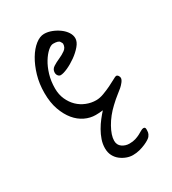

<svg xmlns="http://www.w3.org/2000/svg" viewBox="-141 -458 631 705"><g transform="rotate(-30 174.5 -105.5)"><path d="M306 111Q306 119 305 125Q304 131 298 139Q296 142 288.5 147Q281 152 269.5 157Q258 162 244.5 165.5Q231 169 216 169Q203 169 189.5 164Q176 159 164.5 150Q153 141 146 127.5Q139 114 139 96Q139 78 145 60.5Q151 43 160.5 26.5Q170 10 181 -4Q192 -18 202 -29Q194 -28 186.5 -27.5Q179 -27 171 -27Q148 -27 126 -37.5Q104 -48 87 -68.5Q70 -89 59 -119.5Q48 -150 48 -191Q48 -230 58 -264Q68 -298 83.5 -324Q99 -350 118 -365Q137 -380 155 -380Q171 -380 187.5 -373.5Q204 -367 217.5 -357Q231 -347 239 -334.5Q247 -322 247 -309Q247 -294 233.5 -278Q220 -262 201 -248.5Q182 -235 163 -226.5Q144 -218 133 -218Q127 -218 122.5 -223.5Q118 -229 118 -237Q118 -251 130.5 -259Q143 -267 158 -273.5Q173 -280 185.5 -289Q198 -298 198 -314Q198 -316 193 -324Q188 -332 166 -332Q156 -332 143 -320.5Q130 -309 118 -289.5Q106 -270 98 -243.5Q90 -217 90 -186Q90 -160 99.5 -139Q109 -118 124 -103.5Q139 -89 159 -81Q179 -73 200 -73Q215 -73 232.5 -79.5Q250 -86 265.5 -93.5Q281 -101 292.5 -107.5Q304 -114 307 -114Q312 -114 315.5 -109Q319 -104 319 -99Q319 -92 312 -83Q305 -74 298 -68Q290 -61 277.5 -51.5Q265 -42 247 -25Q218 2 200 34Q182 66 182 89Q182 107 195.5 116.5Q209 126 226 126Q241 126 252 122.5Q263 119 271.5 114.5Q280 110 286.5 106Q293 102 298 102Q306 102 306 111Z"/></g></svg>

Font: Reenie Beanie
Style: Regular
Weight: 500
Designer: James Grieshaber
Foundry: James Grieshaber
Version: Version 1.000